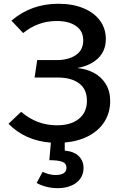

<svg xmlns="http://www.w3.org/2000/svg" viewBox="-20 -742 655 1016"><path d="M322.6 12.3V54.9Q372.3 59.5 397.2 84.6Q422.1 109.7 422.1 146.7Q422.1 180 404.4 204.1Q386.7 228.2 355.6 241Q324.6 253.8 286.2 253.8Q254.4 253.8 224.9 246.2Q195.4 238.5 173.8 226.2L205.6 167.2Q220.5 174.9 238.5 179.5Q256.4 184.1 273.3 184.1Q331.8 184.1 331.8 145.6Q331.8 122.6 309.7 114.1Q287.7 105.6 241 105.6L249.2 12.8Q181 7.7 123.8 -17.9Q66.7 -43.6 25.1 -87.2L91.8 -150.3Q174.9 -79 281 -79Q355.9 -79 397.9 -113.6Q440 -148.2 440 -208.2Q440 -270.3 398.5 -301Q356.9 -331.8 285.6 -331.8H163.1L176.9 -424.1H281Q342.1 -424.1 381.3 -450.5Q420.5 -476.9 420.5 -528.7Q420.5 -577.4 382.6 -604.1Q344.6 -630.8 281.5 -630.8Q228.7 -630.8 185.1 -614.6Q141.5 -598.5 102.6 -567.2L40.5 -632.8Q145.1 -722.1 288.7 -722.1Q364.6 -722.1 421.5 -698.5Q478.5 -674.9 509.2 -632.8Q540 -590.8 540 -535.9Q540 -472.8 498.7 -433.3Q457.4 -393.8 388.2 -382.1Q437.9 -377.4 477.4 -356.2Q516.9 -334.9 540 -296.9Q563.1 -259 563.1 -207.2Q563.1 -148.2 534.4 -100.8Q505.6 -53.3 451.3 -23.8Q396.9 5.6 322.6 12.3Z"/></svg>

Font: Fira Code Fixed Medium
Style: Regular
Weight: 500
Monospace: yes
Designer: Carrois Corporate, Edenspiekermann AG, Nikita Prokopov
Foundry: Carrois Corporate, Edenspiekermann AG, Nikita Prokopov
Version: Version 5.002